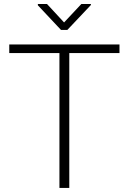

<svg xmlns="http://www.w3.org/2000/svg" viewBox="-20 -931 637 951"><path d="M323.2 0H274.4V-710.9H323.2ZM571.8 -668H25.9V-710.9H571.8ZM430.2 -906.2 313.5 -782.7H282.2L167.5 -904.8V-911.1H212.9L297.4 -819.8L382.8 -911.1H430.2Z"/></svg>

Font: Heebo ExtraLight
Style: Regular
Weight: 250
Designer: Oded Ezer
Foundry: Ezer Type House
Version: Version 3.100